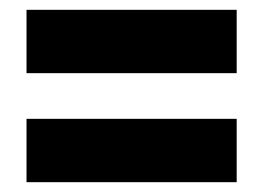

<svg xmlns="http://www.w3.org/2000/svg" viewBox="-20 -548 536 391"><path d="M34 -399V-528H462V-399ZM34 -177V-306H462V-177Z"/></svg>

Font: Noto Sans Malayalam ExtraCondensed Black
Style: Regular
Weight: 900
Width: 2
Designer: Jelle Bosma - Monotype Design Team
Foundry: Monotype Imaging Inc.
Version: Version 2.104; ttfautohint (v1.8.4.7-5d5b)